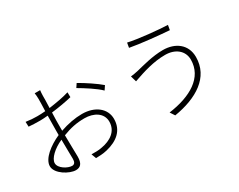

<svg xmlns="http://www.w3.org/2000/svg" viewBox="-99 -1260 2198 1767"><g transform="rotate(-30 1000.0 -376.5)"><path d="M384 -396C384 -443 384 -499 387 -555C463 -564 544 -578 604 -593L603 -645C543 -626 464 -613 388 -602C391 -662 391 -709 391 -730C392 -753 392 -769 395 -788H337C340 -772 342 -748 342 -728C342 -709 342 -661 339 -597C308 -594 278 -593 253 -593C217 -593 185 -595 133 -602L135 -550C170 -547 207 -545 254 -545C278 -545 307 -547 338 -550C337 -494 336 -439 336 -392V-345C227 -297 122 -215 122 -136C122 -56 246 15 313 15C360 15 389 -10 389 -86C389 -134 385 -228 385 -314C465 -345 534 -360 618 -360C715 -360 802 -312 802 -219C802 -115 715 -63 623 -47C584 -38 544 -40 509 -40L528 11C559 10 602 10 646 -1C769 -30 852 -99 852 -220C852 -328 758 -406 618 -406C546 -406 464 -391 384 -363ZM693 -638C758 -600 857 -538 907 -488L935 -530C889 -571 786 -640 719 -677ZM303 -37C256 -37 175 -84 175 -138C175 -188 246 -255 337 -295C337 -215 340 -132 340 -90C340 -59 330 -37 303 -37Z M1298 -716C1409 -695 1598 -677 1705 -669L1714 -720C1623 -723 1411 -743 1307 -767ZM1737 -338C1737 -149 1561 -46 1324 -14L1356 35C1600 -5 1790 -120 1790 -336C1790 -469 1688 -543 1557 -543C1446 -543 1330 -509 1263 -493C1235 -486 1206 -482 1182 -479L1200 -417C1314 -457 1430 -494 1553 -494C1661 -494 1737 -432 1737 -338Z"/></g></svg>

Font: Spoqa Han Sans Neo Light
Style: Regular
Weight: 300
Designer: [Spoqa Han Sans Neo] Dong-huui Kim ___ Younghwa Kang ___ Yujin Lee ___ [Noto Sans] Ryoko NISHIZUKA ____ (kana & ideograp
Foundry: Spoqa (http://www.spoqa-han-sans.com)
Version: Version 1.100;hotconv 1.0.109;makeotfexe 2.5.65596